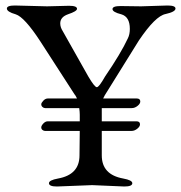

<svg xmlns="http://www.w3.org/2000/svg" viewBox="-20 -673 659 698"><path d="M315 0 187 5Q158 5 158 -7Q158 -18 191 -24Q269 -38 269 -108L270 -197H144Q139 -197 134.5 -200.5Q130 -204 130 -210Q130 -216 137.5 -224Q145 -232 154 -232H270V-256Q270 -261 269.5 -267Q269 -273 268 -280H144Q139 -280 134.5 -284Q130 -288 130 -294Q130 -299 137.5 -307Q145 -315 154 -315H260Q253 -329 251 -330L127 -522Q69 -611 37 -621Q5 -630 5 -642Q5 -653 34 -653L151 -650L231 -652Q260 -652 260 -641Q260 -632 227 -621Q199 -611 199 -588Q199 -574 208 -560L301 -395Q324 -356 332 -356Q340 -356 362 -395Q390 -436 411 -471Q432 -506 445 -534Q452 -548 452 -568Q452 -612 421 -621Q389 -629 389 -640Q389 -651 418 -651L493 -650L589 -653Q618 -653 618 -642Q618 -630 582 -622Q545 -615 485 -526L373 -346Q358 -323 355 -315H477Q490 -315 490 -304Q490 -296 480 -288Q470 -280 459 -280H350V-232H476Q489 -232 489 -221Q489 -213 479 -205Q469 -197 458 -197H350V-108Q350 -38 428 -24Q461 -18 461 -7Q461 5 432 5Z"/></svg>

Font: Benne
Style: Regular
Weight: 400
Designer: John-Daniel Harrington
Version: Version 1.001